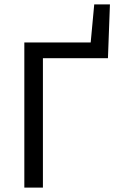

<svg xmlns="http://www.w3.org/2000/svg" viewBox="-20 -848 539 868"><path d="M90 0H174V-585H468L477 -828H406L390 -656H90Z"/></svg>

Font: DAIFUKU Sans
Style: Regular
Weight: 400
Designer: Original font ‘Source Han Sans JP’ : Paul D. Hunt
Foundry: Daifuku
Version: Version 1.000